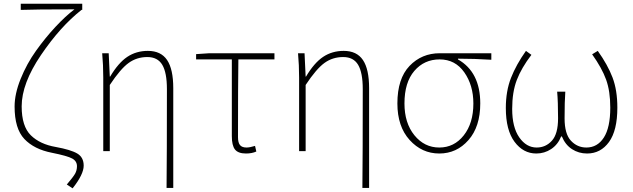

<svg xmlns="http://www.w3.org/2000/svg" viewBox="-20 -814 3409 1034"><path d="M371.1 200.2 339.8 179.7Q374 139.6 384.3 121.6Q394.5 103.5 394.5 81.1Q394.5 53.7 368.7 39.6Q342.8 25.4 259.8 8.8Q164.1 -9.8 111.3 -65.4Q58.6 -121.1 58.6 -240.2Q58.6 -308.6 91.3 -389.6Q124 -470.7 174.3 -541Q224.6 -611.3 278.8 -669.4Q333 -727.5 380.9 -763.7Q166 -763.7 91.8 -760.7V-793.9H422.9V-760.7H418.9Q304.7 -670.9 200.7 -517.6Q96.7 -364.3 96.7 -241.2Q96.7 -133.8 146 -85.4Q195.3 -37.1 280.3 -22.5Q361.3 -7.8 396 12.7Q430.7 33.2 430.7 78.1Q430.7 125 371.1 200.2Z M877 198.2Q878.9 21.5 878.9 -334Q878.9 -422.9 854 -464.8Q829.1 -506.8 773.4 -506.8Q716.8 -506.8 672.9 -475.1Q628.9 -443.4 571.3 -356.4V0H536.1V-396.5Q536.1 -463.9 530.3 -527.3H565.4L571.3 -401.4H573.2Q617.2 -475.6 665.5 -507.8Q713.9 -540 776.4 -540Q846.7 -540 879.9 -490.7Q913.1 -441.4 913.1 -338.9V198.2Z M1304.7 12.7Q1262.7 12.7 1245.6 -8.8Q1228.5 -30.3 1228.5 -81.1V-494.1H1036.1V-522.5L1107.4 -527.3H1458V-494.1H1263.7Q1261.7 -353.5 1261.7 -75.2Q1261.7 -45.9 1272.5 -32.7Q1283.2 -19.5 1307.6 -19.5Q1325.2 -19.5 1353.5 -28.3L1360.4 2Q1336.9 12.7 1304.7 12.7Z M1931.6 198.2Q1933.6 21.5 1933.6 -334Q1933.6 -422.9 1908.7 -464.8Q1883.8 -506.8 1828.1 -506.8Q1771.5 -506.8 1727.5 -475.1Q1683.6 -443.4 1626 -356.4V0H1590.8V-396.5Q1590.8 -463.9 1585 -527.3H1620.1L1626 -401.4H1627.9Q1671.9 -475.6 1720.2 -507.8Q1768.6 -540 1831.1 -540Q1901.4 -540 1934.6 -490.7Q1967.8 -441.4 1967.8 -338.9V198.2Z M2120.1 -256.8Q2120.1 -390.6 2185.5 -459Q2251 -527.3 2348.6 -527.3H2626V-492.2Q2535.2 -498 2446.3 -498V-494.1Q2566.4 -425.8 2566.4 -256.8Q2566.4 -131.8 2502.9 -59.6Q2439.5 12.7 2345.7 12.7Q2252 12.7 2186 -60.1Q2120.1 -132.8 2120.1 -256.8ZM2529.3 -256.8Q2529.3 -354.5 2480.5 -424.3Q2431.6 -494.1 2347.7 -494.1Q2264.6 -494.1 2211.4 -432.1Q2158.2 -370.1 2158.2 -256.8Q2158.2 -151.4 2211.9 -85.4Q2265.6 -19.5 2345.7 -19.5Q2425.8 -19.5 2477.5 -85Q2529.3 -150.4 2529.3 -256.8Z M2868.2 12.7Q2797.9 12.7 2751 -50.3Q2704.1 -113.3 2704.1 -232.4Q2704.1 -323.2 2731.9 -394.5Q2759.8 -465.8 2812.5 -540L2841.8 -518.6Q2788.1 -448.2 2763.2 -383.3Q2738.3 -318.4 2738.3 -227.5Q2738.3 -128.9 2776.4 -74.2Q2814.5 -19.5 2870.1 -19.5Q2918.9 -19.5 2952.1 -56.2Q2985.4 -92.8 2985.4 -176.8Q2985.4 -267.6 2980.5 -320.3H3024.4Q3020.5 -267.6 3020.5 -176.8Q3020.5 -92.8 3054.7 -56.2Q3088.9 -19.5 3137.7 -19.5Q3197.3 -19.5 3231.9 -73.2Q3266.6 -127 3266.6 -234.4Q3266.6 -323.2 3244.1 -385.3Q3221.7 -447.3 3168.9 -521.5L3199.2 -540Q3252.9 -464.8 3278.8 -396.5Q3304.7 -328.1 3304.7 -234.4Q3304.7 -111.3 3259.8 -49.3Q3214.8 12.7 3141.6 12.7Q3096.7 12.7 3060.5 -10.7Q3024.4 -34.2 3005.9 -79.1H3002Q2984.4 -35.2 2948.2 -11.2Q2912.1 12.7 2868.2 12.7Z"/></svg>

Font: Bpmf Zihi Sans ExtraLight
Style: ExtraLight
Weight: 250
Foundry: But Ko
Version: Version 1.320